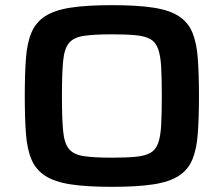

<svg xmlns="http://www.w3.org/2000/svg" viewBox="-20 -716 867 744"><path d="M414 8Q317 8 254.5 -1.5Q192 -11 155.5 -34.5Q119 -58 102 -98Q85 -138 80.5 -198.5Q76 -259 76 -344Q76 -429 80.5 -489.5Q85 -550 102 -590Q119 -630 155.5 -653.5Q192 -677 254.5 -686.5Q317 -696 414 -696Q511 -696 573.5 -686.5Q636 -677 672.5 -653.5Q709 -630 725.5 -590Q742 -550 746.5 -489.5Q751 -429 751 -344Q751 -259 746.5 -198.5Q742 -138 725.5 -98Q709 -58 672.5 -34.5Q636 -11 573.5 -1.5Q511 8 414 8ZM414 -105Q470 -105 506 -108.5Q542 -112 562.5 -123.5Q583 -135 592.5 -160.5Q602 -186 604.5 -230.5Q607 -275 607 -344Q607 -413 604.5 -457Q602 -501 592.5 -527Q583 -553 562.5 -564.5Q542 -576 506 -579.5Q470 -583 414 -583Q344 -583 304.5 -577Q265 -571 247 -549Q229 -527 224.5 -478.5Q220 -430 220 -344Q220 -258 224.5 -209.5Q229 -161 247 -139Q265 -117 304.5 -111Q344 -105 414 -105Z"/></svg>

Font: Saira Expanded SemiBold
Style: Regular
Weight: 600
Width: 7
Designer: Hector Gatti with collaboration of the Omnibus-Type team
Foundry: Omnibus-Type
Version: Version 1.100; ttfautohint (v1.8.3)